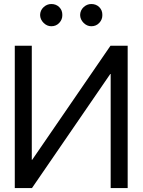

<svg xmlns="http://www.w3.org/2000/svg" viewBox="-20 -950 720 970"><path d="M625 0H539.1V-576.2H537.1L141.6 0H54.7V-718.8H140.6V-142.6H142.6L538.1 -718.8H625ZM239.3 -817.4Q217.3 -817.4 200.2 -834.5Q183.1 -851.6 182.6 -874Q183.1 -897.9 200.2 -913.8Q217.3 -929.7 239.3 -929.7Q263.7 -929.7 279.5 -913.8Q295.4 -897.9 294.9 -874Q295.4 -851.6 279.5 -834.5Q263.7 -817.4 239.3 -817.4ZM441.4 -817.4Q419.4 -817.4 402.3 -834.5Q385.3 -851.6 384.8 -874Q385.3 -897.9 402.3 -913.8Q419.4 -929.7 441.4 -929.7Q465.8 -929.7 481.7 -913.8Q497.6 -897.9 497.1 -874Q497.6 -851.6 481.7 -834.5Q465.8 -817.4 441.4 -817.4Z"/></svg>

Font: Inter Display V
Style: Regular
Weight: 400
Designer: Rasmus Andersson
Foundry: rsms
Version: Version 3.015;git-src